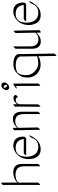

<svg xmlns="http://www.w3.org/2000/svg" viewBox="979 -1574 860 2858"><g transform="rotate(-90 1409.0 -145.0)"><path d="M120.1 -551.3V-318.4Q189 -378.4 269 -378.4Q397.9 -378.4 397.9 -249.5V-10.7Q397.9 -2.4 381.6 11.2Q365.2 24.9 362.8 20.5V-218.3Q363.3 -355 215.3 -342.3Q154.8 -337.9 120.1 -303.2V-10.7Q120.1 -2.4 103.8 11.2Q87.4 24.9 85 20.5V-518.6Q75.2 -522.5 91.6 -540Q107.9 -557.6 114 -555.2Q120.1 -552.7 120.1 -551.3Z M526.9 -78.1Q564 -3.9 656.2 -5.1Q748.5 -6.3 780.8 -88.9Q789.6 -110.8 805.9 -129.9Q822.3 -148.9 821.8 -141.1Q820.8 -106 764.6 -38.3Q708.5 29.3 619.4 30.5Q530.3 31.7 494.1 -39.8Q458 -111.3 473.1 -195.1Q488.3 -278.8 547.6 -328.1Q606.9 -377.4 668.9 -377Q790 -377 803.7 -251Q807.6 -216.3 796.6 -200.9Q785.6 -185.5 773.9 -185.5H528.3Q520 -185.5 535.4 -203.4Q550.8 -221.2 559.1 -221.2H768.6Q754.4 -341.8 637.7 -341.8Q504.9 -342.8 504.9 -179.7Q505.4 -120.1 526.9 -78.1Z M899.9 -284.2V-347.2Q889.6 -349.6 904.3 -367.4Q918.9 -385.3 927 -383.3Q935.1 -381.3 935.1 -379.9V-322.8Q996.6 -371.6 1022.5 -377.4Q1134.3 -401.9 1165.5 -315.4Q1174.3 -290.5 1174.8 -258.8L1175.3 -11.7Q1175.3 -3.4 1157.7 12.2Q1140.1 27.8 1140.1 19.5L1139.6 -227.5Q1137.7 -348.1 1033.7 -348.1Q1019 -348.1 1012.9 -346.4Q1006.8 -344.7 989.5 -341.3Q972.2 -337.9 954.1 -323Q936 -308.1 935.1 -307.1L940.9 -13.7Q940.9 -5.4 923.3 10.3Q905.8 25.9 905.8 17.6Z M1286.1 -319.8Q1333 -375.5 1376.2 -375.5Q1419.4 -375.5 1424.3 -342.8Q1425.3 -335.4 1407.7 -319.3Q1390.1 -303.2 1389.2 -310.5Q1385.3 -340.3 1352.1 -340.3Q1318.8 -340.3 1306.4 -324.2Q1293.9 -308.1 1290 -300.3Q1285.2 -291 1285.6 -290Q1286.1 -289.1 1286.1 -288.6L1284.2 -7.8Q1284.2 0.5 1266.6 16.1Q1249 31.7 1249 23.4L1251 -257.3Q1251 -258.3 1251.2 -260.3Q1251.5 -262.2 1251 -263.2V-339.4Q1242.2 -342.8 1258.5 -360.4Q1274.9 -377.9 1280.5 -375.7Q1286.1 -373.5 1286.1 -372.1Z M1604.5 -537.6Q1622.6 -497.6 1592.5 -468Q1562.5 -438.5 1536.6 -438.5Q1510.7 -438.5 1499 -464.4Q1496.1 -471.7 1496.1 -484.1Q1496.1 -496.6 1515.9 -525.4Q1535.6 -554.2 1566.2 -554.2Q1596.7 -554.2 1604.5 -537.6ZM1576.2 -474.1Q1577.6 -485.8 1570.3 -502.4Q1563 -519 1548.8 -519Q1534.7 -519 1531.7 -518.6Q1531.2 -515.1 1531.2 -509.5Q1531.2 -503.9 1538.8 -486.6Q1546.4 -469.2 1576.2 -474.1ZM1546.9 -354 1581.5 -374.5Q1593.3 -381.3 1593.8 -373L1595.2 -9.3Q1595.2 -1 1577.4 14.6Q1559.6 30.3 1559.6 22L1558.1 -340.8H1557.6L1528.8 -323.7Q1513.7 -314.5 1522.7 -329.6Q1531.7 -344.7 1546.9 -354Z M2001 -23.9 1997.1 -279.8Q1965.8 -341.3 1870.1 -341.1Q1774.4 -340.8 1746.6 -301Q1718.8 -261.2 1719 -185.5Q1719.2 -109.9 1776.9 -56.4Q1834.5 -2.9 1902.3 -5.6Q1970.2 -8.3 2001 -23.9ZM2001 -5.9Q1959.5 26.4 1880.6 29.3Q1801.8 32.2 1742.9 -22.2Q1684.1 -76.7 1683.8 -163.1Q1683.6 -249.5 1726.1 -297.9Q1768.6 -346.2 1804.2 -361.3Q1839.8 -376.5 1881.3 -376.5Q2000 -376.5 2032.2 -313Q2032.2 -312.5 2032.2 -311.5L2040.5 231Q2040.5 239.3 2022.9 254.6Q2005.4 270 2005.4 262.2Z M2387.7 -67.4V-4.9Q2399.9 -2.4 2383.8 15.4Q2367.7 33.2 2360.1 31.5Q2352.5 29.8 2352.5 28.3V-28.8Q2291 20.5 2264.6 26.4Q2153.3 51.8 2121.6 -35.6Q2112.8 -60.5 2112.3 -92.3V-339.8Q2112.3 -348.1 2129.9 -363.8Q2147.5 -379.4 2147.5 -371.1V-123.5Q2149.4 -3.9 2253.4 -3.4Q2300.8 -2 2343.3 -37.1Q2348.1 -41 2352.1 -44.4Q2349.1 -191.4 2346.2 -337.9Q2346.2 -346.2 2363.5 -361.8Q2380.9 -377.4 2381.3 -369.1Z M2522.9 -78.1Q2560.1 -3.9 2652.3 -5.1Q2744.6 -6.3 2776.9 -88.9Q2785.6 -110.8 2802 -129.9Q2818.4 -148.9 2817.9 -141.1Q2816.9 -106 2760.7 -38.3Q2704.6 29.3 2615.5 30.5Q2526.4 31.7 2490.2 -39.8Q2454.1 -111.3 2469.2 -195.1Q2484.4 -278.8 2543.7 -328.1Q2603 -377.4 2665 -377Q2786.1 -377 2799.8 -251Q2803.7 -216.3 2792.7 -200.9Q2781.7 -185.5 2770 -185.5H2524.4Q2516.1 -185.5 2531.5 -203.4Q2546.9 -221.2 2555.2 -221.2H2764.6Q2750.5 -341.8 2633.8 -341.8Q2501 -342.8 2501 -179.7Q2501.5 -120.1 2522.9 -78.1Z"/></g></svg>

Font: ML-NILA03_NewLipi
Style: Regular
Weight: 400
Designer: CLT@C-DIT
Version: Version ML-NILA03_NewLipi 2.